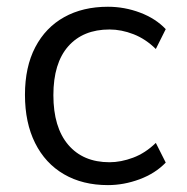

<svg xmlns="http://www.w3.org/2000/svg" viewBox="-20 -531 545 560"><path d="M294.8 8.9Q221 8.9 166.5 -22.8Q112 -54.5 82.4 -113.8Q52.8 -173 52.8 -254.5Q52.8 -335.9 82.9 -393.4Q113 -450.9 167.3 -481.1Q221.6 -511.3 294.8 -511.3Q343.2 -511.3 388.6 -494.2Q434 -477.1 463.4 -446L434.5 -388.1Q404.8 -417.4 369.5 -431.2Q334.1 -445 299.4 -445Q222.4 -445 179 -395.9Q135.7 -346.7 135.7 -253.5Q135.7 -159.7 179 -108.7Q222.4 -57.8 299.4 -57.8Q332.6 -57.8 368.2 -71.1Q403.8 -84.4 434.5 -114.2L463.4 -56.8Q433 -25.2 387.1 -8.1Q341.2 8.9 294.8 8.9Z"/></svg>

Font: Mulish ExtraLight
Style: Regular
Weight: 200
Designer: Vernon Adams
Foundry: Vernon Adams
Version: Version 3.603